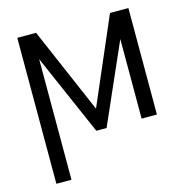

<svg xmlns="http://www.w3.org/2000/svg" viewBox="-110 -650 919 958"><g transform="rotate(-15 349.5 -171.0)"><path d="M638 -548V2H559V-409L378 2H325L142 -417V206H64V-548H161L352 -105L543 -548Z"/></g></svg>

Font: Sinter Normal
Style: Regular
Weight: 350
Foundry: Adobe & rsms
Version: Version 1.000